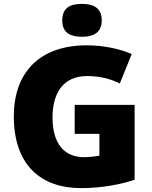

<svg xmlns="http://www.w3.org/2000/svg" viewBox="-20 -957 780 987"><path d="M401 -937C345 -937 300 -920 300 -852C300 -786 345 -768 401 -768C456 -768 503 -786 503 -852C503 -920 456 -937 401 -937ZM364 -418V-269H491V-157C474 -153 435 -149 412 -149C308 -149 250 -221 250 -354C250 -470 299 -566 427 -566C490 -566 545 -553 596 -528L657 -679C598 -705 515 -724 426 -724C182 -724 51 -583 51 -359C51 -109 190 10 396 10C500 10 598 -8 672 -33V-418Z"/></svg>

Font: Noto Sans Lao Looped Black
Style: Regular
Weight: 900
Designer: Mark Frömberg, Ben Mitchell
Foundry: The Fontpad Ltd
Version: Version 1.002